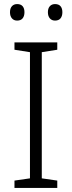

<svg xmlns="http://www.w3.org/2000/svg" viewBox="-20 -922 351 942"><path d="M261 0H51V-36L127 -47V-666L51 -678V-714H261V-678L185 -666V-47L261 -36ZM29 -862Q29 -881 38.5 -891.5Q48 -902 64 -902Q82 -902 91 -891.5Q100 -881 100 -862Q100 -843 91 -832Q82 -821 64 -821Q48 -821 38.5 -832Q29 -843 29 -862ZM215 -862Q215 -881 224.5 -891.5Q234 -902 250 -902Q268 -902 277 -891.5Q286 -881 286 -862Q286 -843 277 -832Q268 -821 250 -821Q234 -821 224.5 -832Q215 -843 215 -862Z"/></svg>

Font: Noto Sans Thai Light
Style: Regular
Weight: 300
Designer: Monotype Design Team
Foundry: Monotype Imaging Inc.
Version: Version 2.001